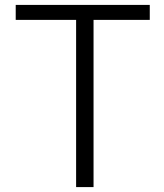

<svg xmlns="http://www.w3.org/2000/svg" viewBox="-20 -762 667 782"><path d="M44 -681H290V0H361V-681H590V-742H44Z"/></svg>

Font: 18Franklin Light
Style: Regular
Weight: 300
Designer: Pablo Impallari, Rodrigo Fuenzalida (Modified by Dan O. Williams)
Version: Version 0.025;PS 000.025;hotconv 1.0.88;makeotf.lib2.5.64775